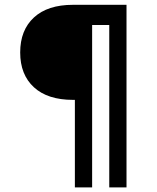

<svg xmlns="http://www.w3.org/2000/svg" viewBox="-20 -670 667 818"><path d="M519 -649.5V128.5H445.5V-563.5H372.5V128.5H299V-244.5H291Q183 -244.5 124.5 -298.2Q66 -352 66 -446.5Q66 -541.5 124.5 -595.5Q183 -649.5 291 -649.5Z"/></svg>

Font: Betinya Sans Medium
Style: Regular
Weight: 500
Designer: Jonathan Pinhorn
Version: Version 2.001;December 9, 2019;FontCreator 12.0.0.2547 64-bi